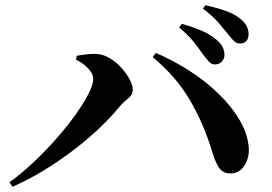

<svg xmlns="http://www.w3.org/2000/svg" viewBox="-20 -774 1040 733"><path d="M800 -528Q788 -528 778 -538.5Q768 -549 755 -566Q741 -587 720.5 -613Q700 -639 664 -669L674 -683Q716 -671 750.5 -656.5Q785 -642 808 -621Q824 -607 830.5 -593Q837 -579 837 -565Q837 -550 827 -539Q817 -528 800 -528ZM16 -78Q63 -112 109 -155.5Q155 -199 195.5 -245Q236 -291 267.5 -335Q299 -379 317.5 -415Q336 -451 336 -472Q336 -486 327 -499.5Q318 -513 303.5 -525Q289 -537 270 -546L273 -561Q289 -564 310 -566.5Q331 -569 350 -568Q376 -566 400.5 -551Q425 -536 444.5 -514Q464 -492 475.5 -470Q487 -448 487 -431Q487 -412 468.5 -397.5Q450 -383 433 -363Q401 -324 356.5 -282Q312 -240 258 -199Q204 -158 145.5 -122.5Q87 -87 28 -61ZM862 -112Q831 -111 816 -134Q801 -157 790 -195Q758 -301 705.5 -391Q653 -481 563 -556L575 -572Q638 -545 700.5 -505.5Q763 -466 814 -416.5Q865 -367 896 -313.5Q927 -260 930 -206Q931 -182 922.5 -160Q914 -138 898.5 -125Q883 -112 862 -112ZM896 -608Q882 -608 871.5 -619Q861 -630 846 -649Q832 -666 813 -688.5Q794 -711 755 -741L764 -754Q806 -745 840 -733Q874 -721 894 -705Q913 -691 921 -675.5Q929 -660 929 -643Q929 -627 920.5 -617.5Q912 -608 896 -608Z"/></svg>

Font: Noto Serif HK ExtraLight
Style: Bold
Weight: 700
Version: Version 2.002-H1;hotconv 1.1.0;makeotfexe 2.6.0